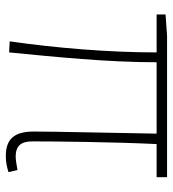

<svg xmlns="http://www.w3.org/2000/svg" viewBox="12 -578 580 643"><g transform="rotate(90 301.5 -257.0)"><path d="M503 13C526 13 541 9 557 4L550 -26C527 -22 514 -20 505 -20C470 -20 454 -37 454 -75C454 -146 456 -351 463 -492H574V-527H101L29 -522V-492H156C156 -330 141 -154 119 0L156 2C171 -152 189 -327 189 -492H428C426 -355 421 -153 421 -81C421 -14 447 13 503 13Z"/></g></svg>

Font: Noto Sans JP Thin
Style: Regular
Weight: 100
Designer: Ryoko NISHIZUKA 西塚涼子 (kana, bopomofo & ideographs); Paul D. Hunt (Latin, Greek & Cyrillic); Sandoll Communications 산돌커뮤니
Foundry: Adobe
Version: Version 2.004;hotconv 1.0.118;makeotfexe 2.5.65603